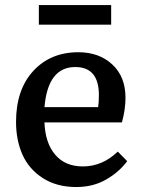

<svg xmlns="http://www.w3.org/2000/svg" viewBox="-20 -731 562 765"><path d="M134.8 -632.8V-710.9H422.9V-632.8ZM284.2 14.2Q206.1 14.2 150.9 -21.2Q95.7 -56.6 69.8 -114.3Q43.9 -171.9 43.9 -245.1Q43.9 -373.5 112.5 -448.2Q181.2 -522.9 292 -522.9Q375 -522.9 427.5 -474.1Q480 -425.3 480 -341.8Q480 -294.9 465.8 -243.2H157.2Q160.2 -161.1 200 -114.5Q239.7 -67.9 310.1 -67.9Q388.2 -67.9 449.2 -127L486.8 -88.9Q454.1 -44.9 402.3 -15.4Q350.6 14.2 284.2 14.2ZM157.2 -304.2H371.1Q374 -324.2 374 -352.1Q374 -463.9 279.8 -463.9Q170.9 -463.9 157.2 -304.2Z"/></svg>

Font: Literata Book Medium
Style: Regular
Weight: 500
Designer: Latin by Veronika Burian and Jose Scaglione. Greek by Irene Vlachou. Cyrillic by Vera Evstafieva
Foundry: TypeTogether
Version: Version 2.003;PS 002.003;hotconv 1.0.88;makeotf.lib2.5.64775